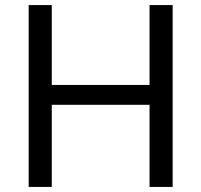

<svg xmlns="http://www.w3.org/2000/svg" viewBox="-20 -733 790 753"><path d="M566.5 0Q566.5 -59.5 566.5 -114.6Q566.5 -169.7 566.5 -235.5V-474.7Q566.5 -541.9 566.5 -597.6Q566.5 -653.3 566.5 -713H657.1Q657.1 -653.3 657.1 -597.6Q657.1 -541.9 657.1 -474.7V-235.5Q657.1 -169.7 657.1 -114.6Q657.1 -59.5 657.1 0ZM92.5 0Q92.5 -59.5 92.5 -114.6Q92.5 -169.7 92.5 -235.5V-474.7Q92.5 -541.9 92.5 -597.6Q92.5 -653.3 92.5 -713H183.1Q183.1 -653.3 183.1 -597.6Q183.1 -541.9 183.1 -474.7V-235.5Q183.1 -169.7 183.1 -114.6Q183.1 -59.5 183.1 0ZM151.4 -322.1V-399.9H601.2V-322.1Z"/></svg>

Font: Commissioner Thin
Style: Regular
Weight: 100
Designer: Kostas Bartsokas
Foundry: Kostas Bartsokas
Version: Version 1.001;gftools[0.9.23]